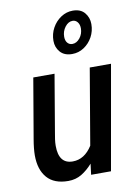

<svg xmlns="http://www.w3.org/2000/svg" viewBox="-87 -826 644 894"><g transform="rotate(-10 235.0 -379.0)"><path d="M163 10Q96.5 10 63 -28.2Q29.5 -66.5 29.5 -134.5Q29.5 -149.5 31.5 -169Q33.5 -188.5 37 -208.5L85.5 -493H186L140 -221Q137.5 -207 135.2 -191.5Q133 -176 133 -161Q133 -76 199 -76Q255 -76 291.5 -134L352.5 -493H453L366 0H272L278.5 -51.5Q254.5 -24 226.5 -7Q198.5 10 163 10ZM283 -569Q246.5 -569 227 -591.2Q207.5 -613.5 207.5 -644.5Q207.5 -677.5 223 -705.5Q238.5 -733.5 264.2 -750.5Q290 -767.5 320 -767.5Q357 -767.5 376 -744.8Q395 -722 395 -691Q395 -658 379.8 -630.2Q364.5 -602.5 339.2 -585.8Q314 -569 283 -569ZM292 -615Q312.5 -615 328 -634.5Q343.5 -654 343.5 -680Q343.5 -698.5 334.2 -709.8Q325 -721 311.5 -721Q291 -721 275.5 -700.8Q260 -680.5 260 -654.5Q260 -636 269 -625.5Q278 -615 292 -615Z"/></g></svg>

Font: Cabin Condensed Medium
Style: Italic
Weight: 500
Width: 3
Italic angle: -10°
Designer: Pablo Impallari
Foundry: Pablo Impallari. http://www.impallari.com Igino Marini. http://www.ikern.com
Version: Version 3.001; ttfautohint (v1.8.3)